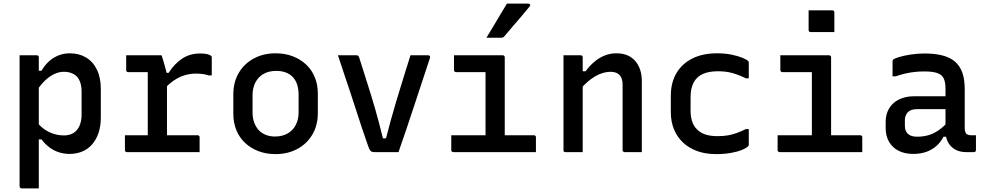

<svg xmlns="http://www.w3.org/2000/svg" viewBox="-20 -839 5440 1059"><path d="M88 -534Q104 -534 119.5 -534Q135 -534 151 -534Q167 -534 183 -534Q187 -534 189 -532.5Q191 -531 192.5 -529Q194 -527 194 -523Q194 -433 194 -342.5Q194 -252 194 -161.5Q194 -71 194 19.5Q194 110 194 200Q178 200 162 200Q146 200 130.5 200Q115 200 99 200Q96 200 93.5 198.5Q91 197 89.5 194.5Q88 192 88 189Q88 111 88 33.5Q88 -44 88 -122Q88 -200 88 -278Q88 -356 88 -433Q88 -460 88 -485Q88 -510 88 -534ZM365 -545Q416 -545 454.5 -522Q493 -499 514.5 -455Q536 -411 536 -350V-189Q536 -143 523.5 -106Q511 -69 488.5 -43Q466 -17 434 -3.5Q402 10 363 10Q332 10 303.5 0.5Q275 -9 251.5 -27Q228 -45 209 -70H180V-170Q210 -130 250 -111Q290 -92 332 -92Q363 -92 384.5 -105Q406 -118 418 -144Q430 -170 430 -206V-333Q430 -362 423 -383Q416 -404 403 -418Q390 -430 372.5 -436.5Q355 -443 332 -443Q306 -443 280 -431Q254 -419 229 -395.5Q204 -372 181 -336V-449H209Q227 -480 250.5 -501Q274 -522 303 -533.5Q332 -545 365 -545Z M795 -55V-108Q795 -125 795 -141Q795 -157 795 -173.5Q795 -190 795 -206Q795 -245 795 -284Q795 -323 795 -362.5Q795 -402 795 -441H779Q756 -441 732.5 -441Q709 -441 687 -441Q682 -441 679 -444Q676 -447 676 -452Q676 -472 676 -492.5Q676 -513 676 -534Q688 -534 702.5 -534Q717 -534 732.5 -534Q748 -534 764.5 -534Q781 -534 799 -534Q817 -534 835.5 -534Q854 -534 871 -534Q871 -534 874 -525.5Q877 -517 881 -503Q885 -489 889.5 -473.5Q894 -458 897.5 -443.5Q901 -429 901 -418Q901 -379 901 -334.5Q901 -290 901 -242Q901 -194 901 -145.5Q901 -97 901 -50ZM877 -437H910Q940 -485 983 -514.5Q1026 -544 1084 -544Q1110 -544 1124.5 -540Q1139 -536 1144 -531Q1147 -529 1147.5 -526Q1148 -523 1148 -519Q1148 -495 1148 -471Q1148 -447 1148 -423H1131Q1113 -429 1096.5 -431Q1080 -433 1059 -433Q1030 -433 1000.5 -424.5Q971 -416 942.5 -397.5Q914 -379 885 -347ZM669 -93H1070Q1074 -93 1076 -91.5Q1078 -90 1079.5 -88Q1081 -86 1081 -82Q1081 -68 1081 -55Q1081 -42 1081 -28Q1081 -14 1081 0H680Q675 0 672 -3Q669 -6 669 -11Q669 -25 669 -39Q669 -53 669 -66Q669 -79 669 -93Z M1500 -545Q1552 -545 1595 -528.5Q1638 -512 1669 -482.5Q1700 -453 1716.5 -412.5Q1733 -372 1733 -323V-215Q1733 -148 1703 -97Q1673 -46 1620 -17.5Q1567 11 1500 11Q1448 11 1405 -5.5Q1362 -22 1331 -51.5Q1300 -81 1283.5 -121.5Q1267 -162 1267 -211V-319Q1267 -386 1297 -437Q1327 -488 1380 -516.5Q1433 -545 1500 -545ZM1504 -448Q1462 -448 1433 -431Q1404 -414 1388.5 -384Q1373 -354 1373 -315V-218Q1373 -187 1382.5 -162Q1392 -137 1409 -119Q1424 -104 1446.5 -95Q1469 -86 1496 -86Q1538 -86 1567.5 -103.5Q1597 -121 1612 -151Q1627 -181 1627 -219V-316Q1627 -349 1618.5 -374Q1610 -399 1593 -416Q1577 -432 1554.5 -440Q1532 -448 1504 -448Z M1947 -534Q1951 -534 1953.5 -532.5Q1956 -531 1958 -528.5Q1960 -526 1961 -522Q1982 -455 2004 -386.5Q2026 -318 2048 -242.5Q2070 -167 2092 -76H2109Q2123 -130 2136.5 -179.5Q2150 -229 2164 -274.5Q2178 -320 2191 -363.5Q2204 -407 2217.5 -449.5Q2231 -492 2244 -534Q2268 -534 2292.5 -534Q2317 -534 2341 -534Q2346 -534 2348.5 -532Q2351 -530 2352 -526.5Q2353 -523 2351 -518Q2330 -454 2308.5 -389Q2287 -324 2265.5 -259Q2244 -194 2222.5 -129.5Q2201 -65 2178 0Q2143 0 2108 0Q2073 0 2045 0Q2036 0 2030 -2.5Q2024 -5 2019.5 -12.5Q2015 -20 2010 -35Q1994 -80 1978 -128Q1962 -176 1946 -226Q1930 -276 1913 -327Q1896 -378 1878.5 -430Q1861 -482 1844 -534Q1870 -534 1895.5 -534Q1921 -534 1947 -534Z M2658 -63V-110Q2658 -130 2658 -150.5Q2658 -171 2658 -192Q2658 -217 2658 -242Q2658 -267 2658 -291.5Q2658 -316 2658 -341Q2658 -366 2658 -391Q2658 -416 2658 -441H2641Q2616 -441 2592.5 -441Q2569 -441 2544.5 -441Q2520 -441 2495 -441Q2492 -441 2489.5 -442.5Q2487 -444 2485.5 -446.5Q2484 -449 2484 -452Q2484 -472 2484 -492.5Q2484 -513 2484 -534Q2529 -534 2574 -534Q2619 -534 2663.5 -534Q2708 -534 2753 -534Q2757 -534 2759 -532.5Q2761 -531 2762.5 -529Q2764 -527 2764 -523Q2764 -475 2764 -427.5Q2764 -380 2764 -333.5Q2764 -287 2764 -241Q2764 -195 2764 -150.5Q2764 -106 2764 -63ZM2469 -93H2924Q2929 -93 2931 -91.5Q2933 -90 2934.5 -88Q2936 -86 2936 -82Q2936 -68 2936 -55Q2936 -42 2936 -28Q2936 -14 2936 0H2480Q2477 0 2474.5 -1.5Q2472 -3 2470.5 -5Q2469 -7 2469 -11Q2469 -25 2469 -39Q2469 -53 2469 -66Q2469 -79 2469 -93ZM2776 -819Q2810 -819 2836 -819Q2862 -819 2894 -819Q2901 -819 2903.5 -813.5Q2906 -808 2901 -803Q2877 -774 2856 -749Q2835 -724 2812.5 -698.5Q2790 -673 2762 -639Q2760 -636 2755.5 -633.5Q2751 -631 2745 -631Q2722 -631 2702.5 -631Q2683 -631 2663 -631Q2682 -662 2700.5 -693Q2719 -724 2738 -756Q2757 -788 2776 -819Z M3520 0Q3495 0 3473 0Q3451 0 3425 0Q3422 0 3419.5 -1.5Q3417 -3 3415.5 -5Q3414 -7 3414 -11Q3414 -71 3414 -131.5Q3414 -192 3414 -252Q3414 -312 3414 -372Q3414 -408 3397 -425.5Q3380 -443 3347 -443Q3328 -443 3306.5 -437Q3285 -431 3263.5 -418.5Q3242 -406 3220.5 -387.5Q3199 -369 3178 -343V-446H3210Q3232 -476 3258 -498Q3284 -520 3314.5 -532.5Q3345 -545 3380 -545Q3413 -545 3439 -534.5Q3465 -524 3483 -503.5Q3501 -483 3510.5 -455Q3520 -427 3520 -394Q3520 -346 3520 -297Q3520 -248 3520 -199.5Q3520 -151 3520 -102Q3520 -76 3520 -50.5Q3520 -25 3520 0ZM3194 0Q3177 0 3162 0Q3147 0 3131 0Q3115 0 3099 0Q3096 0 3094 -0.5Q3092 -1 3090.5 -2.5Q3089 -4 3088.5 -6Q3088 -8 3088 -11Q3088 -64 3088 -117.5Q3088 -171 3088 -223.5Q3088 -276 3088 -329Q3088 -382 3088 -435Q3088 -466 3088 -491.5Q3088 -517 3088 -534Q3106 -534 3122 -534Q3138 -534 3153 -534Q3168 -534 3183 -534Q3187 -534 3189 -532.5Q3191 -531 3192.5 -529Q3194 -527 3194 -523Q3194 -436 3194 -349Q3194 -262 3194 -174.5Q3194 -87 3194 0Z M3934 -545Q3980 -545 4015.5 -537.5Q4051 -530 4074.5 -520.5Q4098 -511 4106 -503Q4109 -500 4109.5 -497.5Q4110 -495 4110 -492Q4110 -471 4110 -449.5Q4110 -428 4110 -407H4094Q4058 -425 4022 -435.5Q3986 -446 3940 -446Q3890 -446 3856.5 -431Q3823 -416 3806 -384Q3789 -352 3789 -302V-228Q3789 -194 3798 -168Q3807 -142 3825 -125Q3842 -107 3870 -97.5Q3898 -88 3938 -88Q3969 -88 3995 -92.5Q4021 -97 4045 -106Q4069 -115 4094 -127H4110Q4110 -105 4110 -83.5Q4110 -62 4110 -41Q4110 -39 4109.5 -37Q4109 -35 4107 -33Q4098 -23 4073 -12.5Q4048 -2 4011 4.5Q3974 11 3930 11Q3872 11 3826 -5.5Q3780 -22 3747.5 -52.5Q3715 -83 3697.5 -125.5Q3680 -168 3680 -220V-311Q3680 -384 3711.5 -436.5Q3743 -489 3800 -517Q3857 -545 3934 -545Z M4458 -63V-110Q4458 -130 4458 -150.5Q4458 -171 4458 -192Q4458 -217 4458 -242Q4458 -267 4458 -291.5Q4458 -316 4458 -341Q4458 -366 4458 -391Q4458 -416 4458 -441H4441Q4416 -441 4392.5 -441Q4369 -441 4344.5 -441Q4320 -441 4295 -441Q4292 -441 4289.5 -442.5Q4287 -444 4285.5 -446.5Q4284 -449 4284 -452Q4284 -472 4284 -492.5Q4284 -513 4284 -534Q4329 -534 4374 -534Q4419 -534 4463.5 -534Q4508 -534 4553 -534Q4557 -534 4559 -532.5Q4561 -531 4562.5 -529Q4564 -527 4564 -523Q4564 -475 4564 -427.5Q4564 -380 4564 -333.5Q4564 -287 4564 -241Q4564 -195 4564 -150.5Q4564 -106 4564 -63ZM4269 -93H4724Q4729 -93 4731 -91.5Q4733 -90 4734.5 -88Q4736 -86 4736 -82Q4736 -68 4736 -55Q4736 -42 4736 -28Q4736 -14 4736 0H4280Q4277 0 4274.5 -1.5Q4272 -3 4270.5 -5Q4269 -7 4269 -11Q4269 -25 4269 -39Q4269 -53 4269 -66Q4269 -79 4269 -93ZM4440 -782Q4456 -782 4472.5 -782Q4489 -782 4505.5 -782Q4522 -782 4538.5 -782Q4555 -782 4571 -782Q4576 -782 4579 -779Q4582 -776 4582 -771V-662Q4566 -662 4549.5 -662Q4533 -662 4516.5 -662Q4500 -662 4483.5 -662Q4467 -662 4451 -662Q4446 -662 4443 -665Q4440 -668 4440 -673Z M5301 -348Q5301 -321 5301 -294.5Q5301 -268 5301 -240.5Q5301 -213 5301 -186Q5301 -159 5301 -134Q5301 -122 5303.5 -114Q5306 -106 5310 -101Q5315 -97 5321.5 -95Q5328 -93 5337 -93Q5339 -93 5341.5 -93Q5344 -93 5347 -93H5363Q5363 -72 5363 -52Q5363 -32 5363 -11Q5363 -6 5360 -3Q5357 0 5352 0Q5347 0 5333.5 0Q5320 0 5310 0Q5284 0 5263.5 -7.5Q5243 -15 5227.5 -30Q5212 -45 5203.5 -66.5Q5195 -88 5195 -116Q5195 -150 5195 -185.5Q5195 -221 5195 -255Q5195 -271 5195 -287Q5195 -303 5195 -319Q5195 -335 5195 -351Q5195 -387 5184.5 -407.5Q5174 -428 5148.5 -436.5Q5123 -445 5079 -445Q5050 -445 5023.5 -442Q4997 -439 4971.5 -433Q4946 -427 4920 -418H4903Q4903 -439 4903 -460Q4903 -481 4903 -501Q4903 -505 4904 -507Q4905 -509 4906 -510Q4912 -516 4938 -524Q4964 -532 5001.5 -538Q5039 -544 5079 -544Q5137 -544 5179 -533Q5221 -522 5248 -498.5Q5275 -475 5288 -438Q5301 -401 5301 -348ZM4971 -145Q4971 -116 4988 -100.5Q5005 -85 5039 -85Q5071 -85 5099.5 -93Q5128 -101 5156 -120Q5184 -139 5214 -172V-85H5184Q5169 -55 5144.5 -33.5Q5120 -12 5088 -1Q5056 10 5017 10Q4970 10 4936 -7.5Q4902 -25 4883.5 -57Q4865 -89 4865 -133V-166Q4865 -199 4876 -225Q4887 -251 4907.5 -269.5Q4928 -288 4957 -298Q4986 -308 5022 -308Q5057 -308 5090 -308Q5123 -308 5154.5 -308Q5186 -308 5217 -308Q5225 -308 5229.5 -296Q5234 -284 5235 -267.5Q5236 -251 5236 -237Q5200 -237 5169 -237Q5138 -237 5106.5 -237Q5075 -237 5039 -237Q5021 -237 5008.5 -233Q4996 -229 4987 -220Q4980 -212 4975.5 -201.5Q4971 -191 4971 -177Z"/></svg>

Font: Recursive Monospace Medium
Style: Regular
Weight: 500
Version: Version 1.047